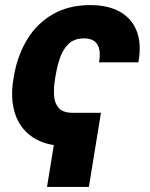

<svg xmlns="http://www.w3.org/2000/svg" viewBox="-20 -573 598 766"><path d="M270 -123 248.5 9.8Q162.6 9.8 110.6 -25.4Q58.6 -60.5 39.6 -121.1Q20.5 -181.6 33.7 -258.8L36.6 -275.4Q51.3 -356 90.3 -418.7Q129.4 -481.4 192.4 -517.1Q255.4 -552.7 339.8 -552.7Q409.7 -552.7 457 -526.9Q504.4 -501 524.9 -450.4Q545.4 -399.9 532.2 -324.2H375Q380.4 -354 376.2 -375.2Q372.1 -396.5 357.2 -408.2Q342.3 -419.9 314.9 -419.9Q278.3 -419.9 255.9 -399.9Q233.4 -379.9 221.2 -346.9Q209 -314 202.6 -275.4L199.7 -258.8Q193.8 -224.1 195.6 -192.9Q197.3 -161.6 214.1 -142.3Q231 -123 270 -123ZM382.8 -123 334.5 172.9H167.5L215.8 -123Z"/></svg>

Font: Inter Tight ExtraBold
Style: Italic
Weight: 800
Italic angle: -9.39999°
Designer: Rasmus Andersson
Foundry: rsms
Version: Version 3.004